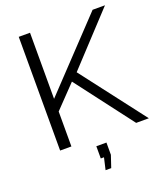

<svg xmlns="http://www.w3.org/2000/svg" viewBox="-162 -818 966 1125"><g transform="rotate(-20 321.5 -255.5)"><path d="M88.9 0V-709H159.2V-296.9L549.8 -710H627L336.9 -397.9L642.1 0H563L292 -356L159.2 -217.8V0ZM299.8 199.2 316.9 125H296.9V48.8H359.9V125L335 199.2Z"/></g></svg>

Font: Rawline
Style: Regular
Weight: 400
Designer: Matt McInerney, Pablo Impallari, Rodrigo Fuenzalida
Foundry: Matt McInerney, Pablo Impallari, Rodrigo Fuenzalida
Version: Version 4.020;PS 004.020;hotconv 1.0.88;makeotf.lib2.5.64775